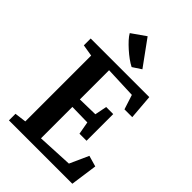

<svg xmlns="http://www.w3.org/2000/svg" viewBox="-291 -1123 1233 1233"><g transform="rotate(45 326.0 -506.0)"><path d="M119.7 -69.7V-667.6L40.1 -680.8V-743H572.3L586 -574.6H515.2L483.1 -673.9L267.6 -682.5V-417.2L405.3 -420.2L421.5 -502.1H485.6V-259.8H421.5L406 -346.6L267.6 -349.2V-64L509.2 -76L567 -204.3L641.8 -182.8L616.2 0H40.6V-59.6ZM355 -799.5Q335.3 -809.2 311.2 -826.7Q287.2 -844.1 263.6 -865.2Q240 -886.3 221 -907.1Q202.1 -928 192.9 -944.8L288.4 -1011.8L414.8 -838L356.3 -799.5Z"/></g></svg>

Font: Merriweather 7pt Light
Style: Regular
Weight: 300
Designer: Eben Sorkin
Foundry: Eben Sorkin
Version: Version 2.200;gftools[0.9.31]